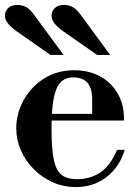

<svg xmlns="http://www.w3.org/2000/svg" viewBox="-23 -747 564 779"><path d="M285 12Q235 12 191 -7.5Q147 -27 113.5 -61Q80 -95 61.5 -137.5Q43 -180 43 -227Q43 -286 72.5 -340Q102 -394 155 -428Q208 -462 279 -462Q336 -462 381.5 -438Q427 -414 453.5 -369.5Q480 -325 480 -266V-258H143V-285H351V-344Q351 -433 275 -433Q243 -433 223.5 -413.5Q204 -394 195 -348.5Q186 -303 186 -224Q186 -143 195.5 -98.5Q205 -54 227.5 -37Q250 -20 289 -20Q342 -20 383 -46.5Q424 -73 452 -139H483Q462 -69 409 -28.5Q356 12 285 12ZM371 -524 235 -619Q206 -640 196 -655Q186 -670 186 -683Q186 -701 199 -714Q212 -727 237 -727Q254 -727 270.5 -719Q287 -711 305 -686L424 -524ZM182 -524 46 -619Q17 -640 7 -655Q-3 -670 -3 -683Q-3 -701 10 -714Q23 -727 48 -727Q65 -727 81.5 -719Q98 -711 116 -686L235 -524Z"/></svg>

Font: Libre Bodoni Medium
Style: Regular
Weight: 500
Designer: Pablo Impallari, Rodrigo Fuenzalida
Foundry: Impallari Type
Version: Version 2.005;gftools[0.9.23]